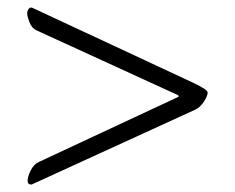

<svg xmlns="http://www.w3.org/2000/svg" viewBox="-20 -489 630 515"><path d="M457 -234 77 -408Q65 -414 59 -429.5Q53 -445 53 -452.5Q53 -460 56.5 -464.5Q60 -469 64 -469L65 -468Q66 -468 67 -468L496 -268Q537 -249 537 -240.5Q537 -232 527 -216.5Q517 -201 504 -195L67 5Q66 5 64 6Q54 6 54 -4.5Q54 -15 62.5 -32Q71 -49 85 -55L458 -229Q461 -231 457 -234Z"/></svg>

Font: EB Garamond
Style: Regular
Weight: 400
Version: Version 0.012